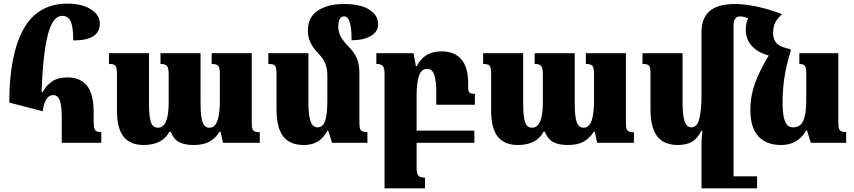

<svg xmlns="http://www.w3.org/2000/svg" viewBox="-20 -784 4690 1054"><path d="M31 -221Q31 -482 108.5 -623Q186 -764 350 -764Q430 -764 479 -733Q528 -702 528 -655Q528 -608 492 -585Q456 -562 382 -562Q382 -636 368 -666.5Q354 -697 321 -697Q270 -697 243 -594.5Q216 -492 208 -278H214Q235 -317 267.5 -338Q300 -359 350 -359Q422 -359 458 -313Q494 -267 494 -169V-125Q494 -96 497 -82.5Q500 -69 508.5 -64Q517 -59 536 -59V0H319V-135Q319 -202 308.5 -232Q298 -262 272 -262Q248 -262 233.5 -237.5Q219 -213 215 -173Z M1362 -492V-109Q1362 -78 1370 -68Q1378 -58 1406 -58V0H1204L1191 -61H1186Q1162 -24 1129 -6Q1096 12 1043 12Q993 12 963 -4Q933 -20 917 -61H910Q872 12 768 12Q695 12 658.5 -33.5Q622 -79 622 -180V-378Q622 -413 614 -423Q606 -433 578 -433V-492H798V-214Q798 -146 808 -114.5Q818 -83 847 -83Q906 -83 906 -221V-374Q906 -410 897 -421.5Q888 -433 861 -433V-492H1081V-214Q1081 -148 1091.5 -115.5Q1102 -83 1129 -83Q1160 -83 1173.5 -121Q1187 -159 1187 -232V-377Q1187 -411 1178.5 -422Q1170 -433 1142 -433V-492Z M1997 -59V0H1803L1782 -67H1778Q1754 -24 1723 -6Q1692 12 1647 12Q1571 12 1534.5 -35.5Q1498 -83 1498 -184V-373Q1498 -400 1495 -412Q1492 -424 1483 -428.5Q1474 -433 1453 -433V-492H1673V-220Q1673 -153 1684.5 -119Q1696 -85 1723 -85Q1754 -85 1765.5 -122.5Q1777 -160 1777 -232V-372Q1777 -407 1765.5 -435.5Q1754 -464 1728 -490Q1698 -521 1684 -551.5Q1670 -582 1670 -615Q1670 -690 1725 -726Q1780 -762 1868 -762Q1959 -762 2007.5 -731Q2056 -700 2056 -651Q2056 -610 2015.5 -586.5Q1975 -563 1910 -563Q1910 -631 1900 -662.5Q1890 -694 1869 -694Q1837 -694 1837 -637Q1837 -611 1848.5 -587.5Q1860 -564 1887 -535Q1923 -500 1938 -466Q1953 -432 1953 -383V-112Q1953 -78 1961.5 -68.5Q1970 -59 1997 -59Z M2375 -209V-273Q2375 -340 2364 -373Q2353 -406 2325 -406Q2292 -406 2279.5 -366Q2267 -326 2267 -257V-67H2584V0H2267V136Q2267 169 2276 180Q2285 191 2313 191V250H2091V-379Q2091 -411 2081.5 -422Q2072 -433 2046 -433V-492H2250L2263 -421H2268Q2288 -461 2321 -481.5Q2354 -502 2404 -502Q2475 -502 2512.5 -458.5Q2550 -415 2550 -328V-304Q2550 -284 2557 -276.5Q2564 -269 2587 -269V-209Z M3416 -492V-109Q3416 -78 3424 -68Q3432 -58 3460 -58V0H3258L3245 -61H3240Q3216 -24 3183 -6Q3150 12 3097 12Q3047 12 3017 -4Q2987 -20 2971 -61H2964Q2926 12 2822 12Q2749 12 2712.5 -33.5Q2676 -79 2676 -180V-378Q2676 -413 2668 -423Q2660 -433 2632 -433V-492H2852V-214Q2852 -146 2862 -114.5Q2872 -83 2901 -83Q2960 -83 2960 -221V-374Q2960 -410 2951 -421.5Q2942 -433 2915 -433V-492H3135V-214Q3135 -148 3145.5 -115.5Q3156 -83 3183 -83Q3214 -83 3227.5 -121Q3241 -159 3241 -232V-377Q3241 -411 3232.5 -422Q3224 -433 3196 -433V-492Z M4625 -59V0H4431L4410 -68H4406Q4382 -27 4348 -7.5Q4314 12 4268 12Q4186 12 4142.5 -36Q4099 -84 4099 -183Q4099 -254 4124 -325Q4149 -396 4200 -479Q4137 -497 4105.5 -533.5Q4074 -570 4074 -621Q4074 -657 4087 -684Q4059 -694 4042 -694Q4007 -694 4007 -640V184H4136V250H3927H3831V2Q3831 -15 3833 -36.5Q3835 -58 3836 -67H3831Q3808 -22 3777.5 -5Q3747 12 3701 12Q3625 12 3588 -35.5Q3551 -83 3551 -184V-373Q3551 -400 3548 -412Q3545 -424 3536 -428.5Q3527 -433 3507 -433V-492H3727V-220Q3727 -153 3738 -119Q3749 -85 3776 -85Q3807 -85 3819 -132Q3831 -179 3831 -262V-608Q3831 -762 4012 -762Q4071 -762 4139 -747Q4207 -732 4273 -706Q4246 -682 4235 -659Q4224 -636 4224 -602Q4224 -568 4243.5 -546.5Q4263 -525 4320 -514V-501Q4297 -429 4286.5 -361Q4276 -293 4276 -218Q4276 -150 4289.5 -117.5Q4303 -85 4333 -85Q4374 -85 4390 -122Q4406 -159 4406 -232V-379Q4406 -412 4398.5 -422.5Q4391 -433 4368 -433V-492H4582V-112Q4582 -78 4590.5 -68.5Q4599 -59 4625 -59Z"/></svg>

Font: Noto Serif Armenian Black Narrow
Style: Regular
Weight: 900
Width: 4
Designer: Monotype Design team
Foundry: Monotype Imaging Inc.
Version: Version 1.000